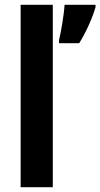

<svg xmlns="http://www.w3.org/2000/svg" viewBox="-20 -873 418 800"><path d="M200 -93V-853H66V-93ZM378 -843V-853H249C247 -814 234 -738 226 -706V-693H310C338 -738 364 -795 378 -843Z"/></svg>

Font: Noto Sans Kannada UI Condensed
Style: Bold
Weight: 700
Width: 3
Designer: Jelle Bosma - Monotype Design Team
Foundry: Monotype Imaging Inc.
Version: Version 2.005